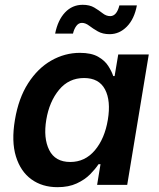

<svg xmlns="http://www.w3.org/2000/svg" viewBox="-20 -774 664 804"><path d="M220.7 9.8Q156.7 9.8 111.3 -23.2Q65.9 -56.2 46.6 -119.1Q27.3 -182.1 42.5 -272Q57.6 -362.8 97.9 -425.5Q138.2 -488.3 194.8 -520.5Q251.5 -552.7 314.5 -552.7Q362.3 -552.7 390.6 -536.6Q418.9 -520.5 433.3 -497.8Q447.8 -475.1 454.1 -455.6H460L475.1 -545.9H603L512.7 0H386.7L400.9 -86.4H392.6Q379.4 -66.4 357.2 -43.9Q335 -21.5 301.3 -5.9Q267.6 9.8 220.7 9.8ZM274.4 -95.7Q335.9 -95.7 377.2 -144.5Q418.5 -193.4 431.6 -272.5Q444.8 -352.1 419.7 -399.7Q394.5 -447.3 332 -447.3Q268.1 -447.3 227.3 -397.9Q186.5 -348.6 173.8 -272.5Q161.1 -195.8 186 -145.8Q210.9 -95.7 274.4 -95.7ZM439 -630.9Q410.2 -630.9 389.6 -642.6Q369.1 -654.3 353.5 -666.3Q337.9 -678.2 323.2 -678.2Q309.1 -678.2 299.6 -665.3Q290 -652.3 285.6 -633.3H210.9Q222.2 -689.9 252.4 -721.9Q282.7 -753.9 326.2 -753.9Q355.5 -753.9 375 -742.2Q394.5 -730.5 409.7 -718.5Q424.8 -706.5 441.4 -706.5Q468.8 -706.5 480 -751.5H553.2Q542.5 -694.3 511.2 -662.6Q480 -630.9 439 -630.9Z"/></svg>

Font: Inter Semi Bold
Style: Italic
Weight: 600
Italic angle: -9.39999°
Designer: Rasmus Andersson
Foundry: rsms
Version: Version 4.000;git-3c8e0fc